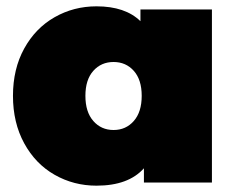

<svg xmlns="http://www.w3.org/2000/svg" viewBox="-20 -577 740 607"><path d="M650 -547V0H435V-45Q386 10 285 10Q213 10 152.5 -24.5Q92 -59 56.5 -124Q21 -189 21 -274Q21 -359 56.5 -423.5Q92 -488 152.5 -522.5Q213 -557 285 -557Q376 -557 424 -510V-547ZM428 -274Q428 -325 403 -353Q378 -381 339 -381Q300 -381 275 -353Q250 -325 250 -274Q250 -223 275 -194.5Q300 -166 339 -166Q378 -166 403 -194.5Q428 -223 428 -274Z"/></svg>

Font: Montserrat Alternates Black
Style: Regular
Weight: 900
Designer: Julieta Ulanovsky
Foundry: Julieta Ulanovsky
Version: Version 7.200